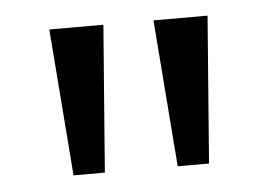

<svg xmlns="http://www.w3.org/2000/svg" viewBox="-32 -753 472 336"><g transform="rotate(-5 204.0 -585.0)"><path d="M160 -714 140 -456H85L65 -714ZM343 -714 323 -456H268L248 -714Z"/></g></svg>

Font: Noto Sans Lisu
Style: Regular
Weight: 400
Designer: Monotype Design Team. David Williams.
Foundry: Monotype Imaging Inc.
Version: Version 2.102